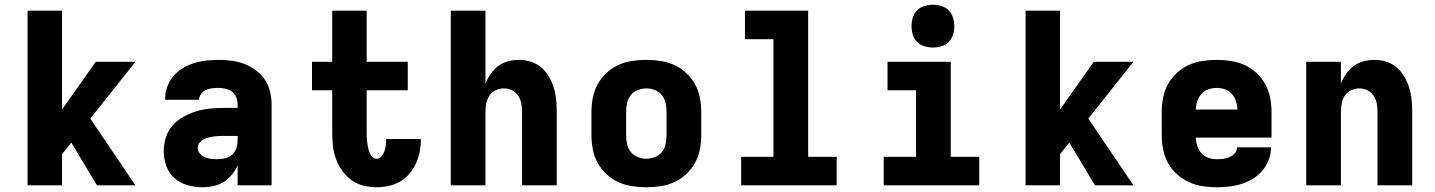

<svg xmlns="http://www.w3.org/2000/svg" viewBox="-20 -780 6040 808"><path d="M96 0V-735H241V-319L383 -520H550L360 -281L550 0H388L280 -180L241 -131V0Z M833 8Q801 8 770 -0.5Q739 -9 715 -29.5Q691 -50 680 -81Q669 -112 669 -143Q669 -173 678 -201.5Q687 -230 706.5 -252Q726 -274 752 -288.5Q778 -303 806 -311.5Q834 -320 863.5 -323Q893 -326 922 -326H980V-339Q980 -355 974.5 -369.5Q969 -384 957 -393.5Q945 -403 929.5 -406.5Q914 -410 899 -410Q886 -410 872.5 -408.5Q859 -407 847 -401.5Q835 -396 826.5 -385Q818 -374 818 -361V-360H675V-364Q675 -390 684 -415Q693 -440 709.5 -459.5Q726 -479 749 -493Q772 -507 796.5 -514.5Q821 -522 847 -525Q873 -528 899 -528Q927 -528 954.5 -524.5Q982 -521 1008 -511Q1034 -501 1056.5 -484.5Q1079 -468 1094.5 -445Q1110 -422 1116.5 -394.5Q1123 -367 1123 -339V0H980V-84Q971 -63 956 -45Q941 -27 921.5 -14.5Q902 -2 879 3Q856 8 833 8ZM895 -110Q912 -110 928 -114Q944 -118 956.5 -129Q969 -140 974.5 -156Q980 -172 980 -189V-208H922Q911 -208 900 -207.5Q889 -207 878 -205.5Q867 -204 856 -201Q845 -198 835.5 -193Q826 -188 819 -178.5Q812 -169 812 -158Q812 -145 821 -134Q830 -123 842.5 -118Q855 -113 868.5 -111.5Q882 -110 895 -110Z M1564 8Q1536 8 1508.5 1Q1481 -6 1458.5 -22.5Q1436 -39 1419.5 -62.5Q1403 -86 1393.5 -112.5Q1384 -139 1381 -166.5Q1378 -194 1378 -223V-400H1293V-520H1378V-735H1523V-520H1696V-400H1523V-223Q1523 -212 1523.5 -201.5Q1524 -191 1525.5 -180Q1527 -169 1529 -159Q1531 -149 1535 -139Q1539 -129 1546.5 -120.5Q1554 -112 1564 -112Q1577 -112 1585.5 -122Q1594 -132 1598 -144Q1602 -156 1603.5 -168.5Q1605 -181 1605 -193V-195H1751V-191Q1751 -165 1746 -140Q1741 -115 1730 -91.5Q1719 -68 1702 -48Q1685 -28 1663 -15.5Q1641 -3 1615.5 2.5Q1590 8 1564 8Z M1877 0V-735H2023V-428Q2031 -449 2044.5 -468.5Q2058 -488 2076.5 -502Q2095 -516 2117.5 -522Q2140 -528 2164 -528Q2189 -528 2213.5 -520.5Q2238 -513 2257.5 -496.5Q2277 -480 2290 -457.5Q2303 -435 2310.5 -410.5Q2318 -386 2320.5 -360.5Q2323 -335 2323 -310V0H2177V-310Q2177 -328 2173.5 -345.5Q2170 -363 2160.5 -377.5Q2151 -392 2134.5 -400Q2118 -408 2100 -408Q2082 -408 2065.5 -400Q2049 -392 2039.5 -377.5Q2030 -363 2026.5 -345.5Q2023 -328 2023 -310V0Z M2700 8Q2670 8 2640 3.5Q2610 -1 2582.5 -13.5Q2555 -26 2532.5 -47Q2510 -68 2495.5 -94Q2481 -120 2475 -150Q2469 -180 2469 -210V-310Q2469 -340 2475 -370Q2481 -400 2495.5 -426Q2510 -452 2532.5 -473Q2555 -494 2582.5 -506.5Q2610 -519 2640 -523.5Q2670 -528 2700 -528Q2730 -528 2760 -523.5Q2790 -519 2817.5 -506.5Q2845 -494 2867.5 -473Q2890 -452 2904.5 -426Q2919 -400 2925 -370Q2931 -340 2931 -310V-210Q2931 -180 2925 -150Q2919 -120 2904.5 -94Q2890 -68 2867.5 -47Q2845 -26 2817.5 -13.5Q2790 -1 2760 3.5Q2730 8 2700 8ZM2700 -112Q2718 -112 2736 -119Q2754 -126 2765.5 -140.5Q2777 -155 2781 -173.5Q2785 -192 2785 -210V-310Q2785 -328 2781 -346.5Q2777 -365 2765.5 -379.5Q2754 -394 2736 -401Q2718 -408 2700 -408Q2682 -408 2664 -401Q2646 -394 2634.5 -379.5Q2623 -365 2619 -346.5Q2615 -328 2615 -310V-210Q2615 -192 2619 -173.5Q2623 -155 2634.5 -140.5Q2646 -126 2664 -119Q2682 -112 2700 -112Z M3099 0V-120H3235V-615H3115V-735H3381V-120H3501V0Z M3699 0V-120H3835V-400H3715V-520H3981V-120H4101V0ZM3906 -580Q3888 -580 3870 -585.5Q3852 -591 3839.5 -603.5Q3827 -616 3821.5 -634Q3816 -652 3816 -670Q3816 -688 3821.5 -706Q3827 -724 3839.5 -736.5Q3852 -749 3870 -754.5Q3888 -760 3906 -760Q3924 -760 3942 -754.5Q3960 -749 3972.5 -736.5Q3985 -724 3990.5 -706Q3996 -688 3996 -670Q3996 -652 3990.5 -634Q3985 -616 3972.5 -603.5Q3960 -591 3942 -585.5Q3924 -580 3906 -580Z M4296 0V-735H4441V-319L4583 -520H4750L4560 -281L4750 0H4588L4480 -180L4441 -131V0Z M5100 8Q5070 8 5040 3.5Q5010 -1 4982.5 -14Q4955 -27 4932.5 -47.5Q4910 -68 4895.5 -94Q4881 -120 4875 -150Q4869 -180 4869 -210V-310Q4869 -340 4875 -370Q4881 -400 4895.5 -426Q4910 -452 4932.5 -473Q4955 -494 4982.5 -506.5Q5010 -519 5040 -523.5Q5070 -528 5100 -528Q5130 -528 5160 -523.5Q5190 -519 5217.5 -506.5Q5245 -494 5267.5 -473Q5290 -452 5304.5 -426Q5319 -400 5325 -370Q5331 -340 5331 -310V-201H5012Q5013 -183 5018.5 -166Q5024 -149 5035.5 -135.5Q5047 -122 5064.5 -116Q5082 -110 5100 -110Q5114 -110 5127.5 -111.5Q5141 -113 5154 -118.5Q5167 -124 5176.5 -135Q5186 -146 5186 -160H5329Q5329 -133 5319.5 -108Q5310 -83 5293 -62.5Q5276 -42 5253 -28Q5230 -14 5204.5 -6Q5179 2 5152.5 5Q5126 8 5100 8ZM5012 -319H5188Q5187 -337 5181.5 -354Q5176 -371 5164 -384.5Q5152 -398 5135 -404Q5118 -410 5100 -410Q5082 -410 5065 -404Q5048 -398 5036 -384.5Q5024 -371 5018.5 -354Q5013 -337 5012 -319Z M5477 0V-520H5623V-428Q5631 -449 5644.5 -468.5Q5658 -488 5676.5 -502Q5695 -516 5717.5 -522Q5740 -528 5764 -528Q5789 -528 5813.5 -520.5Q5838 -513 5857.5 -496.5Q5877 -480 5890 -457.5Q5903 -435 5910.5 -410.5Q5918 -386 5920.5 -360.5Q5923 -335 5923 -310V0H5777V-310Q5777 -328 5773.5 -345.5Q5770 -363 5760.5 -377.5Q5751 -392 5734.5 -400Q5718 -408 5700 -408Q5682 -408 5665.5 -400Q5649 -392 5639.5 -377.5Q5630 -363 5626.5 -345.5Q5623 -328 5623 -310V0Z"/></svg>

Font: Iosevka Heavy Extended
Style: Regular
Weight: 900
Width: 7
Monospace: yes
Designer: Belleve Invis
Foundry: Belleve Invis
Version: Version 32.5.0; ttfautohint (v1.8.4)